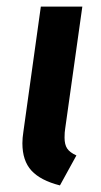

<svg xmlns="http://www.w3.org/2000/svg" viewBox="-20 -549 306 583"><path d="M178 -159Q176 -148 176 -131Q176 -110 184 -98Q192 -86 212 -77L162 14Q103 -1 75.5 -31Q48 -61 48 -114Q48 -130 51 -149L104 -529H230Z"/></svg>

Font: FiraGO Medium
Style: Italic
Weight: 500
Italic angle: -8°
Designer: bBox Type GmbH
Foundry: bBox Type GmbH
Version: Version 1.001